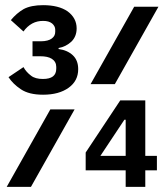

<svg xmlns="http://www.w3.org/2000/svg" viewBox="-20 -724 640 744"><path d="M147 -357C188 -357 221 -366 246 -384C271 -402 283 -426 283 -456C283 -456 283 -456 283 -456C283 -479 276 -497 262 -510C248 -523 230 -531 207 -534C207 -534 207 -538 207 -538C207 -538 207 -538 207 -538C226 -541 243 -550 257 -563C270 -576 277 -593 277 -614C277 -614 277 -614 277 -614C277 -641 265 -663 242 -680C219 -696 187 -704 147 -704C147 -704 147 -704 147 -704C116 -704 91 -699 72 -689C53 -678 37 -664 22 -646C22 -646 71 -602 71 -602C71 -602 71 -602 71 -602C80 -615 92 -626 105 -633C118 -640 132 -643 147 -643C147 -643 147 -643 147 -643C162 -643 173 -640 182 -633C190 -626 194 -618 194 -609C194 -609 194 -601 194 -601C194 -601 194 -601 194 -601C194 -590 190 -582 181 -575C172 -568 157 -564 138 -564C138 -564 106 -564 106 -564C106 -564 106 -506 106 -506C106 -506 136 -506 136 -506C136 -506 136 -506 136 -506C155 -506 170 -503 181 -496C192 -489 198 -478 198 -465C198 -465 198 -458 198 -458C198 -458 198 -458 198 -458C198 -431 181 -418 146 -418C146 -418 146 -418 146 -418C127 -418 111 -422 100 -431C88 -440 78 -451 71 -464C71 -464 13 -425 13 -425C13 -425 13 -425 13 -425C24 -408 40 -392 61 -378C82 -364 110 -357 147 -357C147 -357 147 -357 147 -357ZM331 -398C331 -398 425 -398 425 -398C425 -398 594 -698 594 -698C594 -698 500 -698 500 -698C500 -698 331 -398 331 -398ZM6 0C6 0 100 0 100 0C100 0 269 -300 269 -300C269 -300 175 -300 175 -300C175 -300 6 0 6 0ZM467 0C467 0 543 0 543 0C543 0 543 -64 543 -64C543 -64 588 -64 588 -64C588 -64 588 -120 588 -120C588 -120 543 -120 543 -120C543 -120 543 -335 543 -335C543 -335 446 -335 446 -335C446 -335 312 -133 312 -133C312 -133 312 -64 312 -64C312 -64 467 -64 467 -64C467 -64 467 0 467 0ZM369 -120C369 -120 462 -260 462 -260C462 -260 467 -260 467 -260C467 -260 467 -120 467 -120C467 -120 369 -120 369 -120Z"/></svg>

Font: IBM Plex Mono Mod
Style: SemiBold
Weight: 500
Designer: Mike Abbink, Paul van der Laan, Pieter van Rosmalen
Foundry: Bold Monday
Version: ""